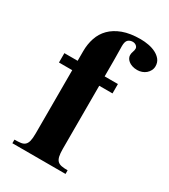

<svg xmlns="http://www.w3.org/2000/svg" viewBox="-175 -789 772 875"><g transform="rotate(30 211.5 -351.5)"><path d="M314.9 -424.8H245.1V-92.8Q245.1 -68.4 248.5 -53.7Q252 -39.1 259.8 -31.5Q267.6 -23.9 280.5 -21.5Q293.5 -19 313 -19V0H33.2V-19Q52.7 -19 65.9 -20.8Q79.1 -22.5 87.4 -29.8Q95.7 -37.1 99.4 -51.8Q103 -66.4 103 -92.8V-424.8H33.2V-474.1H103V-524.9Q103 -561.5 113.8 -594Q124.5 -626.5 148.4 -650.6Q172.4 -674.8 210.4 -689Q248.5 -703.1 303.2 -703.1Q323.7 -703.1 345 -699.2Q366.2 -695.3 383.5 -686.5Q400.9 -677.7 411.9 -663.8Q422.9 -649.9 422.9 -629.9Q422.9 -617.7 417.5 -607.2Q412.1 -596.7 403.3 -589.1Q394.5 -581.5 382.8 -577.4Q371.1 -573.2 358.9 -573.2Q342.8 -573.2 331.1 -577.4Q319.3 -581.5 311.8 -587.9Q304.2 -594.2 300.5 -601.8Q296.9 -609.4 296.9 -616.2Q296.9 -626 300.5 -635.5Q304.2 -645 304.2 -653.8Q304.2 -662.1 296.4 -668.5Q288.6 -674.8 277.8 -674.8Q263.7 -674.8 253.9 -666.3Q244.1 -657.7 244.1 -632.8Q244.1 -626.5 244.4 -617.2Q244.6 -607.9 244.6 -597.4Q244.6 -586.9 244.9 -575.9Q245.1 -564.9 245.1 -555.2V-474.1H314.9Z"/></g></svg>

Font: Tai Heritage Pro
Style: Bold
Weight: 700
Designer: Faah Baccam, Walt Agee, Victor Gaultney, Annie Olsen, Eric Hays
Foundry: SIL International
Version: Version 2.600